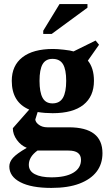

<svg xmlns="http://www.w3.org/2000/svg" viewBox="-20 -715 540 956"><path d="M125.5 -169.4Q38.6 -206.1 38.6 -312.5Q38.6 -388.7 91.8 -429.9Q145 -471.2 244.1 -471.2Q265.1 -471.2 298.1 -467.5Q331.1 -463.9 346.2 -459L456.1 -513.2L473.1 -492.2L417.5 -413.1Q447.8 -376 447.8 -312.5Q447.8 -234.9 395.3 -193.1Q342.8 -151.4 242.2 -151.4Q203.6 -151.4 167.5 -157.2L155.8 -120.1Q156.7 -106 173.8 -93.5Q190.9 -81.1 215.8 -81.1H322.8Q490.2 -81.1 490.2 47.9Q490.2 101.1 461.2 139.4Q432.1 177.7 375.7 199.2Q319.3 220.7 235.4 220.7Q135.7 220.7 81.1 192.1Q26.4 163.6 26.4 113.8Q26.4 91.8 44.2 71.3Q62 50.8 113.3 21Q84.5 9.8 64.2 -18.1Q43.9 -45.9 43.9 -76.7ZM383.3 81.1Q383.3 34.7 321.3 34.7H166.5Q123.5 65.9 123.5 105.5Q123.5 136.7 153.6 152.3Q183.6 168 235.8 168Q306.6 168 345 145Q383.3 122.1 383.3 81.1ZM241.2 -200.2Q277.3 -200.2 293.5 -228.3Q309.6 -256.3 309.6 -312.5Q309.6 -368.7 293.7 -395.3Q277.8 -421.9 241.2 -421.9Q207.5 -421.9 192.1 -395.3Q176.8 -368.7 176.8 -312.5Q176.8 -256.3 191.9 -228.3Q207 -200.2 241.2 -200.2ZM195.3 -545.9V-562L276.4 -694.8H415.5V-676.8L237.3 -545.9Z"/></svg>

Font: Tinos
Style: Bold
Weight: 700
Designer: Steve Matteson
Foundry: Monotype Imaging Inc.
Version: Version 1.23